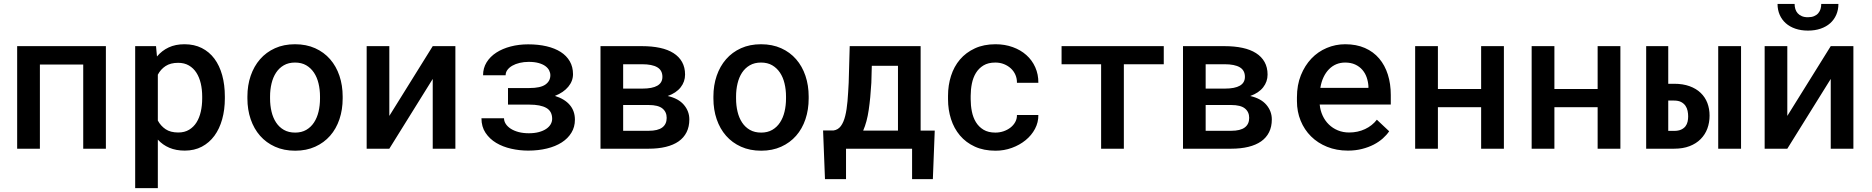

<svg xmlns="http://www.w3.org/2000/svg" viewBox="-20 -766 9642 989"><path d="M525.4 0H408.7V-433.6H185.5V0H68.4V-528.3H525.4Z M1138.2 -258.8Q1138.2 -201.2 1124.5 -151.9Q1110.8 -102.5 1084.5 -66.7Q1058.1 -30.8 1019.8 -10.5Q981.4 9.8 931.6 9.8Q886.7 9.8 852.3 -4.9Q817.9 -19.5 793 -46.9V203.1H676.3V-528.3H783.7L788.6 -475.1Q814 -505.4 848.9 -521.7Q883.8 -538.1 930.2 -538.1Q980.5 -538.1 1019.3 -518.6Q1058.1 -499 1084.5 -463.6Q1110.8 -428.2 1124.5 -378.7Q1138.2 -329.1 1138.2 -269ZM1021.5 -269Q1021.5 -304.7 1014.2 -336.2Q1006.8 -367.7 991.7 -391.4Q976.6 -415 953.1 -428.7Q929.7 -442.4 897.5 -442.4Q858.4 -442.4 833 -425.8Q807.6 -409.2 793 -381.3V-145Q807.6 -117.7 832.8 -100.6Q857.9 -83.5 898.4 -83.5Q930.7 -83.5 954.1 -97.7Q977.5 -111.8 992.4 -135.7Q1007.3 -159.7 1014.4 -191.4Q1021.5 -223.1 1021.5 -258.8Z M1254.4 -269Q1254.4 -326.2 1271.2 -375.5Q1288.1 -424.8 1319.6 -460.9Q1351.1 -497.1 1396.5 -517.6Q1441.9 -538.1 1499.5 -538.1Q1557.6 -538.1 1603.3 -517.6Q1648.9 -497.1 1680.4 -460.9Q1711.9 -424.8 1728.5 -375.5Q1745.1 -326.2 1745.1 -269V-258.8Q1745.1 -201.2 1728.5 -151.9Q1711.9 -102.5 1680.4 -66.7Q1648.9 -30.8 1603.5 -10.3Q1558.1 10.3 1500.5 10.3Q1442.4 10.3 1396.7 -10.3Q1351.1 -30.8 1319.6 -66.7Q1288.1 -102.5 1271.2 -151.9Q1254.4 -201.2 1254.4 -258.8ZM1371.1 -258.8Q1371.1 -222.7 1378.7 -190.9Q1386.2 -159.2 1402.1 -135Q1418 -110.8 1442.4 -96.9Q1466.8 -83 1500.5 -83Q1533.2 -83 1557.4 -96.9Q1581.5 -110.8 1597.4 -135Q1613.3 -159.2 1620.8 -190.9Q1628.4 -222.7 1628.4 -258.8V-269Q1628.4 -304.2 1620.8 -335.9Q1613.3 -367.7 1597.4 -391.6Q1581.5 -415.5 1557.4 -429.7Q1533.2 -443.8 1499.5 -443.8Q1466.3 -443.8 1441.9 -429.7Q1417.5 -415.5 1401.9 -391.6Q1386.2 -367.7 1378.7 -335.9Q1371.1 -304.2 1371.1 -269Z M2209 -528.3H2325.7V0H2209V-359.4L1985.4 0H1868.7V-528.3H1985.4V-168.9Z M2707 -312.5Q2764.2 -312.5 2789.6 -330.6Q2814.9 -348.6 2814.9 -378.4Q2814.9 -391.1 2808.6 -403.6Q2802.2 -416 2788.8 -425.8Q2775.4 -435.5 2754.2 -441.4Q2732.9 -447.3 2703.6 -447.3Q2678.7 -447.3 2657 -442.1Q2635.3 -437 2619.1 -427.7Q2603 -418.5 2593.8 -406Q2584.5 -393.6 2584.5 -378.4H2468.3Q2468.3 -415.5 2486.6 -445.1Q2504.9 -474.6 2536.6 -495.1Q2568.4 -515.6 2610.6 -526.6Q2652.8 -537.6 2700.7 -537.6Q2752.9 -537.6 2795.4 -527.6Q2837.9 -517.6 2868.2 -498.3Q2898.4 -479 2915 -450.2Q2931.6 -421.4 2931.6 -383.8Q2931.6 -348.6 2907.2 -319.1Q2882.8 -289.6 2838.4 -272Q2888.7 -256.3 2915 -225.3Q2941.4 -194.3 2941.4 -149.4Q2941.4 -111.8 2923.3 -82.3Q2905.3 -52.7 2873.3 -32.2Q2841.3 -11.7 2797.1 -1Q2752.9 9.8 2700.7 9.8Q2656.2 9.8 2613 0Q2569.8 -9.8 2535.9 -30Q2502 -50.3 2481 -81.8Q2460 -113.3 2460 -156.7H2576.2Q2576.2 -141.6 2585.2 -127.7Q2594.2 -113.8 2610.8 -103Q2627.4 -92.3 2651.1 -85.9Q2674.8 -79.6 2704.1 -79.6Q2733.4 -79.6 2755.9 -85.7Q2778.3 -91.8 2793.5 -102.1Q2808.6 -112.3 2816.4 -125.7Q2824.2 -139.2 2824.2 -153.8Q2824.2 -192.9 2794.2 -210Q2764.2 -227.1 2707 -227.1H2596.7V-312.5Z M3073.2 0V-528.3H3287.1Q3338.4 -528.3 3379.4 -519.5Q3420.4 -510.7 3449.2 -492.4Q3478 -474.1 3493.4 -446.5Q3508.8 -418.9 3508.8 -381.8Q3508.8 -345.2 3486.1 -316.2Q3463.4 -287.1 3419.4 -271.5Q3475.1 -258.8 3502.9 -225.8Q3530.8 -192.9 3530.8 -150.9Q3530.8 -113.3 3516.6 -85Q3502.4 -56.6 3475.6 -37.8Q3448.7 -19 3409.7 -9.5Q3370.6 0 3321.3 0ZM3189.9 -225.1V-92.3H3321.3Q3368.7 -92.3 3391.4 -109.4Q3414.1 -126.5 3414.1 -158.7Q3414.1 -189.5 3392.1 -207.3Q3370.1 -225.1 3321.3 -225.1ZM3189.9 -309.6H3288.6Q3392.1 -309.6 3392.1 -370.1Q3392.1 -403.8 3365.7 -419.4Q3339.4 -435.1 3287.1 -435.1H3189.9Z M3654.8 -269Q3654.8 -326.2 3671.6 -375.5Q3688.5 -424.8 3720 -460.9Q3751.5 -497.1 3796.9 -517.6Q3842.3 -538.1 3899.9 -538.1Q3958 -538.1 4003.7 -517.6Q4049.3 -497.1 4080.8 -460.9Q4112.3 -424.8 4128.9 -375.5Q4145.5 -326.2 4145.5 -269V-258.8Q4145.5 -201.2 4128.9 -151.9Q4112.3 -102.5 4080.8 -66.7Q4049.3 -30.8 4003.9 -10.3Q3958.5 10.3 3900.9 10.3Q3842.8 10.3 3797.1 -10.3Q3751.5 -30.8 3720 -66.7Q3688.5 -102.5 3671.6 -151.9Q3654.8 -201.2 3654.8 -258.8ZM3771.5 -258.8Q3771.5 -222.7 3779.1 -190.9Q3786.6 -159.2 3802.5 -135Q3818.4 -110.8 3842.8 -96.9Q3867.2 -83 3900.9 -83Q3933.6 -83 3957.8 -96.9Q3981.9 -110.8 3997.8 -135Q4013.7 -159.2 4021.2 -190.9Q4028.8 -222.7 4028.8 -258.8V-269Q4028.8 -304.2 4021.2 -335.9Q4013.7 -367.7 3997.8 -391.6Q3981.9 -415.5 3957.8 -429.7Q3933.6 -443.8 3899.9 -443.8Q3866.7 -443.8 3842.3 -429.7Q3817.9 -415.5 3802.2 -391.6Q3786.6 -367.7 3779.1 -335.9Q3771.5 -304.2 3771.5 -269Z M4272.9 -93.8Q4296.9 -97.2 4311.3 -116.7Q4325.7 -136.2 4333.7 -168.7Q4341.8 -201.2 4345.5 -244.6Q4349.1 -288.1 4351.6 -339.4L4356.9 -528.3H4722.2V-93.3H4794.9L4785.2 156.7H4678.2V0H4337.9V156.7H4229.5L4219.7 -93.8ZM4468.3 -339.4Q4463.9 -261.7 4454.8 -199.7Q4445.8 -137.7 4426.3 -93.3H4605.5V-427.2H4470.7Z M5107.4 -83Q5128.9 -83 5149.2 -89.8Q5169.4 -96.7 5185.1 -108.9Q5200.7 -121.1 5209.7 -137.7Q5218.8 -154.3 5218.3 -173.8H5328.6Q5329.1 -135.7 5311.3 -102.3Q5293.5 -68.8 5262.9 -43.9Q5232.4 -19 5192.4 -4.4Q5152.3 10.3 5108.4 10.3Q5047.4 10.3 5001.5 -10.7Q4955.6 -31.7 4924.8 -68.1Q4894 -104.5 4878.7 -152.6Q4863.3 -200.7 4863.3 -254.9V-272.5Q4863.3 -326.7 4878.7 -375Q4894 -423.3 4924.8 -459.5Q4955.6 -495.6 5001.5 -516.8Q5047.4 -538.1 5107.9 -538.1Q5155.8 -538.1 5196.5 -523.4Q5237.3 -508.8 5266.8 -482.4Q5296.4 -456.1 5312.7 -419.4Q5329.1 -382.8 5328.6 -339.4H5218.3Q5218.8 -360.8 5210.7 -379.9Q5202.6 -398.9 5187.5 -413.1Q5172.4 -427.2 5151.9 -435.5Q5131.3 -443.8 5106.9 -443.8Q5070.3 -443.8 5045.9 -429Q5021.5 -414.1 5006.8 -389.9Q4992.2 -365.7 4986.1 -335Q4980 -304.2 4980 -272.5V-254.9Q4980 -222.7 4986.1 -191.9Q4992.2 -161.1 5006.8 -137Q5021.5 -112.8 5045.9 -97.9Q5070.3 -83 5107.4 -83Z M5974.6 -435.1H5769V0H5651.9V-435.1H5448.2V-528.3H5974.6Z M6073.7 0V-528.3H6287.6Q6338.9 -528.3 6379.9 -519.5Q6420.9 -510.7 6449.7 -492.4Q6478.5 -474.1 6493.9 -446.5Q6509.3 -418.9 6509.3 -381.8Q6509.3 -345.2 6486.6 -316.2Q6463.9 -287.1 6419.9 -271.5Q6475.6 -258.8 6503.4 -225.8Q6531.2 -192.9 6531.2 -150.9Q6531.2 -113.3 6517.1 -85Q6502.9 -56.6 6476.1 -37.8Q6449.2 -19 6410.2 -9.5Q6371.1 0 6321.8 0ZM6190.4 -225.1V-92.3H6321.8Q6369.1 -92.3 6391.8 -109.4Q6414.6 -126.5 6414.6 -158.7Q6414.6 -189.5 6392.6 -207.3Q6370.6 -225.1 6321.8 -225.1ZM6190.4 -309.6H6289.1Q6392.6 -309.6 6392.6 -370.1Q6392.6 -403.8 6366.2 -419.4Q6339.8 -435.1 6287.6 -435.1H6190.4Z M6922.9 9.8Q6864.3 9.8 6815.9 -9.8Q6767.6 -29.3 6733.2 -63.5Q6698.7 -97.7 6679.7 -144.3Q6660.6 -190.9 6660.6 -245.1V-265.1Q6660.6 -328.1 6680.9 -378.4Q6701.2 -428.7 6735.1 -464.4Q6769 -500 6814.2 -519Q6859.4 -538.1 6909.2 -538.1Q6966.8 -538.1 7010.7 -518.8Q7054.7 -499.5 7084.2 -464.6Q7113.8 -429.7 7128.9 -381.8Q7144 -334 7144 -276.9V-227.5H6777.8Q6780.8 -196.8 6793 -170.4Q6805.2 -144 6825 -124.8Q6844.7 -105.5 6871.3 -94.5Q6897.9 -83.5 6929.7 -83.5Q6974.1 -83.5 7011.5 -101.1Q7048.8 -118.7 7072.3 -149.4L7135.7 -89.8Q7123 -70.8 7103 -53Q7083 -35.2 7056.2 -21.2Q7029.3 -7.3 6995.8 1.2Q6962.4 9.8 6922.9 9.8ZM6908.7 -443.8Q6884.3 -443.8 6863.3 -435.1Q6842.3 -426.3 6825.7 -409.4Q6809.1 -392.6 6797.6 -368.4Q6786.1 -344.2 6781.2 -313.5H7028.8V-322.3Q7027.3 -345.7 7019.8 -367.4Q7012.2 -389.2 6997.6 -406.2Q6982.9 -423.3 6960.7 -433.6Q6938.5 -443.8 6908.7 -443.8Z M7726.6 0H7609.4V-213.9H7386.7V0H7269.5V-528.3H7386.7V-307.6H7609.4V-528.3H7726.6Z M8326.7 0H8209.5V-213.9H7986.8V0H7869.6V-528.3H7986.8V-307.6H8209.5V-528.3H8326.7Z M8573.2 -334.5H8603Q8648.9 -334.5 8683.1 -322Q8717.3 -309.6 8740.2 -287.6Q8763.2 -265.6 8774.7 -235.6Q8786.1 -205.6 8786.1 -170.4Q8786.1 -134.8 8774.7 -103.8Q8763.2 -72.8 8740.2 -49.6Q8717.3 -26.4 8683.1 -13.2Q8648.9 0 8603 0H8459.5V-528.3H8573.2ZM8948.2 0H8830.6V-528.3H8948.2ZM8573.2 -248V-91.8H8603Q8625.5 -91.8 8639.6 -98.4Q8653.8 -105 8661.9 -115.5Q8669.9 -126 8672.9 -139.4Q8675.8 -152.8 8675.8 -166.5Q8675.8 -180.2 8672.9 -194.8Q8669.9 -209.5 8661.9 -221.2Q8653.8 -232.9 8639.6 -240.5Q8625.5 -248 8603 -248Z M9410.2 -528.3H9526.9V0H9410.2V-359.4L9186.5 0H9069.8V-528.3H9186.5V-168.9ZM9449.7 -745.6Q9449.7 -715.3 9438.7 -689.9Q9427.7 -664.6 9407.5 -646.5Q9387.2 -628.4 9358.2 -618.4Q9329.1 -608.4 9293 -608.4Q9256.8 -608.4 9227.8 -618.4Q9198.7 -628.4 9178.5 -646.5Q9158.2 -664.6 9147.2 -689.9Q9136.2 -715.3 9136.2 -745.6H9224.1Q9224.1 -731.9 9227.8 -719.7Q9231.4 -707.5 9239.7 -698Q9248 -688.5 9261 -682.9Q9273.9 -677.2 9293 -677.2Q9311.5 -677.2 9324.7 -682.9Q9337.9 -688.5 9345.9 -698Q9354 -707.5 9357.7 -719.7Q9361.3 -731.9 9361.3 -745.6Z"/></svg>

Font: Roboto Mono
Style: Regular
Weight: 500
Designer: Google
Version: Version 2.000986; 2015; ttfautohint (v1.3)